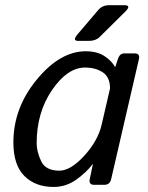

<svg xmlns="http://www.w3.org/2000/svg" viewBox="-20 -721 577 749"><path d="M285.2 -561.5Q260.7 -561.5 282.7 -587.4L363.8 -682.6Q379.4 -700.7 406.2 -700.7H465.3Q494.1 -700.7 468.3 -675.3L367.7 -575.7Q353 -561.5 326.2 -561.5ZM32.2 -165.5Q32.2 -299.8 123.3 -410.4Q214.4 -521 314.5 -521Q358.4 -521 386.7 -502.7Q415 -484.4 428.7 -460H429.7L439.9 -490.7Q447.3 -512.7 463.9 -512.7H504.9Q526.9 -512.7 522 -490.7L413.6 -22Q408.7 0 386.7 0H347.2Q325.7 0 330.1 -22L342.3 -80.6H341.3Q317.4 -48.8 277.6 -20.3Q237.8 8.3 189 8.3Q118.2 8.3 75.2 -34.4Q32.2 -77.1 32.2 -165.5ZM123 -162.1Q123 -129.9 140.4 -92.5Q157.7 -55.2 211.4 -55.2Q255.4 -55.2 308.6 -113.3Q361.8 -171.4 376.5 -234.4L409.2 -376Q409.2 -419.9 381.1 -438.7Q353 -457.5 311.5 -457.5Q243.2 -457.5 183.1 -369.9Q123 -282.2 123 -162.1Z"/></svg>

Font: Istok Web
Style: BoldItalic
Weight: 700
Italic angle: -13°
Designer: Andrey V. Panov
Foundry: Andrey V. Panov
Version: Version 1.0.2g